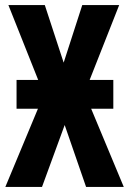

<svg xmlns="http://www.w3.org/2000/svg" viewBox="-20 -734 507 754"><path d="M45 -420H130L13 -714H156L230 -488L303 -714H448L332 -420H425V-307H338L466 0H318L234 -243L145 0H1L129 -307H45Z"/></svg>

Font: Noto Sans Display ExtraCondensed
Style: Bold
Weight: 700
Width: 2
Designer: Monotype Design Team
Foundry: Monotype Imaging Inc.
Version: Version 2.003